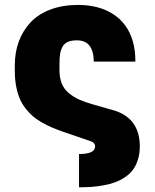

<svg xmlns="http://www.w3.org/2000/svg" viewBox="-20 -573 639 794"><path d="M306.8 201.7V63.9Q339.5 63.9 356.4 56.3Q373.2 48.7 373.6 31.2Q372.9 23.8 367.5 18.1Q362.2 12.4 348 8.5L240.1 -28.4Q214.5 -37.6 194.6 -46Q174.7 -54.3 153.2 -66.6Q131.7 -78.8 115.9 -92.5Q100.1 -106.2 85.4 -125Q70.7 -143.8 61.4 -165.8Q52.2 -187.9 46.7 -216.8Q41.2 -245.7 41.2 -279.8V-302.6Q41.2 -356.5 57.9 -401.6Q74.6 -446.7 106.4 -480.6Q138.1 -514.6 188.6 -533.6Q239 -552.6 302.6 -552.6Q344.5 -552.6 380.5 -543.5Q416.5 -534.4 446 -515.8Q475.5 -497.2 496.4 -469.6Q517.4 -442.1 528.8 -403.6Q540.1 -365.1 539.8 -318.2H367.9Q366.8 -406.2 298.3 -406.2Q275.6 -406.2 261 -400Q246.4 -393.8 238.8 -380.1Q231.2 -366.5 228.5 -349.6Q225.9 -332.7 225.9 -306.8V-284.1Q225.9 -251.4 235.4 -227.6Q245 -203.8 265.1 -187.5Q285.2 -171.2 308.2 -160.9Q331.3 -150.6 366.5 -140.6L456 -115.1Q557.2 -81.7 558.2 31.2Q558.2 62.5 550.2 87.5Q542.3 112.6 529.1 130Q516 147.4 496.1 160.3Q476.2 173.3 455.6 180.9Q435 188.6 408.2 193.4Q381.4 198.2 358.3 199.8Q335.2 201.3 306.8 201.7Z"/></svg>

Font: Karasuma Gothic
Style: Black
Weight: 900
Designer: Rasmus Andersson / Ryoko Nishizuka
Foundry: Genbu
Version: Version 1.00